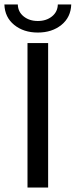

<svg xmlns="http://www.w3.org/2000/svg" viewBox="-26 -836 338 856"><path d="M96.6 -644V0H188.6V-644ZM37.3 -725C65.2 -702.3 100.3 -690.9 142.6 -690.9C184.9 -690.9 220 -702.3 247.9 -725C275.8 -747.7 290.4 -778 291.6 -816H231.8C231.2 -794 222.5 -776.2 205.6 -762.7C188.8 -749.2 167.7 -742.4 142.6 -742.4C117.5 -742.4 96.4 -749.2 79.6 -762.7C62.7 -776.2 54 -794 53.4 -816H-6.4C-5.2 -778 9.4 -747.7 37.3 -725Z"/></svg>

Font: Montserrat Ace
Style: Regular
Weight: 500
Designer: Julieta Ulanovsky
Foundry: Julieta Ulanovsky
Version: Version 1